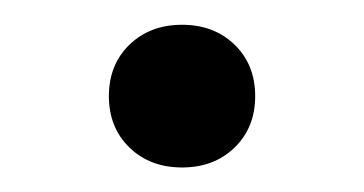

<svg xmlns="http://www.w3.org/2000/svg" viewBox="-20 -123 294 155"><path d="M67.9 -45.4Q67.9 -70.8 84.5 -86.9Q101.1 -103 127 -103Q152.8 -103 169.4 -86.9Q186 -70.8 186 -45.4Q186 -20 169.4 -3.9Q152.8 12.2 127 12.2Q101.1 12.2 84.5 -3.9Q67.9 -20 67.9 -45.4Z"/></svg>

Font: Junicode Two Beta VF
Style: Regular
Weight: 400
Designer: Peter S. Baker
Foundry: Briery Creek Software
Version: Version 1.031 beta; ttfautohint (v1.8.1.43-b0c9)